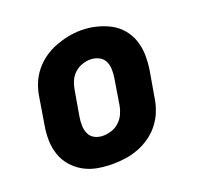

<svg xmlns="http://www.w3.org/2000/svg" viewBox="-101 -653 803 772"><g transform="rotate(-20 300.0 -266.5)"><path d="M256 8Q224 8 192.5 2.5Q161 -3 134 -18Q107 -33 87 -56Q67 -79 57 -108.5Q47 -138 46.5 -170.5Q46 -203 52 -235L70 -345Q74 -373 84.5 -400Q95 -427 113.5 -450.5Q132 -474 156.5 -491.5Q181 -509 208.5 -519.5Q236 -530 263.5 -535.5Q291 -541 320 -541Q352 -541 383 -533.5Q414 -526 441 -512Q468 -498 488 -474.5Q508 -451 518 -421.5Q528 -392 528.5 -359.5Q529 -327 524 -295L505 -185Q501 -157 490.5 -130Q480 -103 462 -79.5Q444 -56 419.5 -38.5Q395 -21 367.5 -10.5Q340 0 312 4Q284 8 256 8ZM259 -112Q277 -112 295.5 -118Q314 -124 328.5 -137.5Q343 -151 351 -168.5Q359 -186 362 -204L380 -314Q383 -333 382.5 -352Q382 -371 374 -386.5Q366 -402 349.5 -410Q333 -418 314 -418Q296 -418 278 -411.5Q260 -405 246 -392Q232 -379 224.5 -361.5Q217 -344 214 -326L195 -216Q192 -197 192.5 -178.5Q193 -160 200.5 -144Q208 -128 224 -120Q240 -112 259 -112Z"/></g></svg>

Font: Iosevka Curly HvExObl
Style: Regular
Weight: 900
Width: 7
Italic angle: -9°
Monospace: yes
Designer: Belleve Invis
Foundry: Belleve Invis
Version: Version 11.1.0; ttfautohint (v1.8.3)